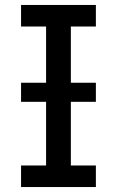

<svg xmlns="http://www.w3.org/2000/svg" viewBox="-20 -755 472 775"><path d="M65 0H367V-87H266V-648H367V-735H65V-648H166V-87H65ZM65 -344H367V-421H65Z"/></svg>

Font: Iosevka Sparkle Medium
Style: Regular
Weight: 500
Designer: Belleve Invis
Foundry: Belleve Invis
Version: Version 4.5.0; ttfautohint (v1.8.3)